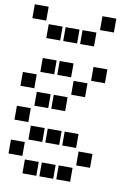

<svg xmlns="http://www.w3.org/2000/svg" viewBox="-104 -859 808 1118"><g transform="rotate(10 300.0 -300.0)"><path d="M10 -791Q9 -791 9 -791Q9 -791 9 -790V-710Q9 -709 9 -709Q9 -709 10 -709H90Q91 -709 91 -709Q91 -709 91 -710V-790Q91 -791 91 -791Q91 -791 90 -791ZM410 -791Q409 -791 409 -791Q409 -791 409 -790V-710Q409 -709 409 -709Q409 -709 410 -709H490Q491 -709 491 -709Q491 -709 491 -710V-790Q491 -791 491 -791Q491 -791 490 -791ZM110 -691Q109 -691 109 -691Q109 -691 109 -690V-610Q109 -609 109 -609Q109 -609 110 -609H190Q191 -609 191 -609Q191 -609 191 -610V-690Q191 -691 191 -691Q191 -691 190 -691ZM210 -691Q209 -691 209 -691Q209 -691 209 -690V-610Q209 -609 209 -609Q209 -609 210 -609H290Q291 -609 291 -609Q291 -609 291 -610V-690Q291 -691 291 -691Q291 -691 290 -691ZM310 -691Q309 -691 309 -691Q309 -691 309 -690V-610Q309 -609 309 -609Q309 -609 310 -609H390Q391 -609 391 -609Q391 -609 391 -610V-690Q391 -691 391 -691Q391 -691 390 -691ZM110 -491Q109 -491 109 -491Q109 -491 109 -490V-410Q109 -409 109 -409Q109 -409 110 -409H190Q191 -409 191 -409Q191 -409 191 -410V-490Q191 -491 191 -491Q191 -491 190 -491ZM210 -491Q209 -491 209 -491Q209 -491 209 -490V-410Q209 -409 209 -409Q209 -409 210 -409H290Q291 -409 291 -409Q291 -409 291 -410V-490Q291 -491 291 -491Q291 -491 290 -491ZM410 -491Q409 -491 409 -491Q409 -491 409 -490V-410Q409 -409 409 -409Q409 -409 410 -409H490Q491 -409 491 -409Q491 -409 491 -410V-490Q491 -491 491 -491Q491 -491 490 -491ZM10 -391Q9 -391 9 -391Q9 -391 9 -390V-310Q9 -309 9 -309Q9 -309 10 -309H90Q91 -309 91 -309Q91 -309 91 -310V-390Q91 -391 91 -391Q91 -391 90 -391ZM310 -391Q309 -391 309 -391Q309 -391 309 -390V-310Q309 -309 309 -309Q309 -309 310 -309H390Q391 -309 391 -309Q391 -309 391 -310V-390Q391 -391 391 -391Q391 -391 390 -391ZM110 -291Q109 -291 109 -291Q109 -291 109 -290V-210Q109 -209 109 -209Q109 -209 110 -209H190Q191 -209 191 -209Q191 -209 191 -210V-290Q191 -291 191 -291Q191 -291 190 -291ZM210 -291Q209 -291 209 -291Q209 -291 209 -290V-210Q209 -209 209 -209Q209 -209 210 -209H290Q291 -209 291 -209Q291 -209 291 -210V-290Q291 -291 291 -291Q291 -291 290 -291ZM10 -191Q9 -191 9 -191Q9 -191 9 -190V-110Q9 -109 9 -109Q9 -109 10 -109H90Q91 -109 91 -109Q91 -109 91 -110V-190Q91 -191 91 -191Q91 -191 90 -191ZM110 -91Q109 -91 109 -91Q109 -91 109 -90V-10Q109 -9 109 -9Q109 -9 110 -9H190Q191 -9 191 -9Q191 -9 191 -10V-90Q191 -91 191 -91Q191 -91 190 -91ZM210 -91Q209 -91 209 -91Q209 -91 209 -90V-10Q209 -9 209 -9Q209 -9 210 -9H290Q291 -9 291 -9Q291 -9 291 -10V-90Q291 -91 291 -91Q291 -91 290 -91ZM310 -91Q309 -91 309 -91Q309 -91 309 -90V-10Q309 -9 309 -9Q309 -9 310 -9H390Q391 -9 391 -9Q391 -9 391 -10V-90Q391 -91 391 -91Q391 -91 390 -91ZM10 9Q9 9 9 9Q9 9 9 10V90Q9 91 9 91Q9 91 10 91H90Q91 91 91 91Q91 91 91 90V10Q91 9 91 9Q91 9 90 9ZM410 9Q409 9 409 9Q409 9 409 10V90Q409 91 409 91Q409 91 410 91H490Q491 91 491 91Q491 91 491 90V10Q491 9 491 9Q491 9 490 9ZM110 109Q109 109 109 109Q109 109 109 110V190Q109 191 109 191Q109 191 110 191H190Q191 191 191 191Q191 191 191 190V110Q191 109 191 109Q191 109 190 109ZM210 109Q209 109 209 109Q209 109 209 110V190Q209 191 209 191Q209 191 210 191H290Q291 191 291 191Q291 191 291 190V110Q291 109 291 109Q291 109 290 109ZM310 109Q309 109 309 109Q309 109 309 110V190Q309 191 309 191Q309 191 310 191H390Q391 191 391 191Q391 191 391 190V110Q391 109 391 109Q391 109 390 109Z"/></g></svg>

Font: Doto ExtraBold
Style: Regular
Weight: 800
Monospace: yes
Version: Version 1.000